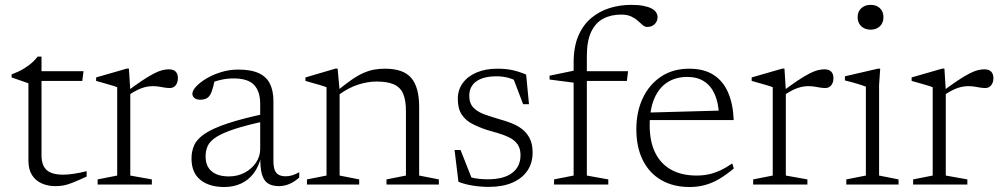

<svg xmlns="http://www.w3.org/2000/svg" viewBox="-20 -740 4020 770"><path d="M146.5 -117Q146.5 -77 167 -58.2Q187.5 -39.5 233.5 -39.5Q252 -39.5 275.5 -43Q299 -46.5 327.5 -53.5V-32Q293 -16 271.5 -7.5Q250 1 234.5 3.8Q219 6.5 202 6.5Q172 6.5 147.2 -4.5Q122.5 -15.5 108.2 -38.2Q94 -61 94 -96V-406L26.5 -429.5V-441.5Q41.5 -447.5 54 -453.2Q66.5 -459 77.2 -465.8Q88 -472.5 97.2 -479.5Q106.5 -486.5 115 -495Q123.5 -503.5 131 -513H146.5V-438.5ZM119 -415.5 119.5 -454.5H315L310 -415.5Z M656.5 -462Q676 -462 684.8 -452.5Q693.5 -443 693.5 -427Q693.5 -409.5 684.8 -398.2Q676 -387 661 -387Q649.5 -387 638.8 -389Q628 -391 616.5 -392.8Q605 -394.5 591.5 -394.5Q578.5 -394.5 564 -391.2Q549.5 -388 532.2 -379.8Q515 -371.5 494.5 -357.5L484 -369.5Q522.5 -398.5 550 -416.8Q577.5 -435 597 -445Q616.5 -455 630.8 -458.5Q645 -462 656.5 -462ZM502.5 -378V-36L589 -20.5V0H371.5V-20.5L450 -36V-390Q443.5 -393 430.8 -396.8Q418 -400.5 401 -405.5Q384 -410.5 365.5 -415.5V-429.5L489 -465H497Z M1050 -285.5 1049 -255.5Q969 -238.5 920.5 -222.5Q872 -206.5 847 -190.2Q822 -174 813.2 -155Q804.5 -136 804.5 -113Q804.5 -73.5 828.8 -53Q853 -32.5 898.5 -32.5Q933 -32.5 961.5 -47.8Q990 -63 1006.8 -88Q1023.5 -113 1023.5 -142.5V-323Q1023.5 -373 999.2 -399.2Q975 -425.5 916 -425.5Q892 -425.5 867.5 -420.2Q843 -415 815 -403L842 -423Q839 -408 835.8 -395.2Q832.5 -382.5 829 -372.8Q825.5 -363 820.5 -356.5Q814.5 -347.5 804.5 -343.8Q794.5 -340 784 -340Q768 -340 759.8 -347Q751.5 -354 751.5 -363.5Q751.5 -377 767 -393.5Q782.5 -410 808.5 -425.5Q834.5 -441 867.5 -451Q900.5 -461 934.5 -461Q987.5 -461 1018.5 -446.2Q1049.5 -431.5 1063 -403.2Q1076.5 -375 1076.5 -335.5V-95.5Q1076.5 -72 1081.8 -58.2Q1087 -44.5 1098.2 -38.8Q1109.5 -33 1126 -33Q1138.5 -33 1151.5 -36.8Q1164.5 -40.5 1180 -49.5V-28Q1160 -10 1139.5 -1.8Q1119 6.5 1098.5 6.5Q1072 6.5 1055 -4.2Q1038 -15 1030.5 -40.8Q1023 -66.5 1024 -111.5L1027.5 -113Q1018 -72 997.2 -44.8Q976.5 -17.5 946.5 -3.8Q916.5 10 879 10Q819 10 783.5 -18.8Q748 -47.5 748 -104.5Q748 -133.5 759 -158Q770 -182.5 801.5 -203.8Q833 -225 892.8 -245Q952.5 -265 1050 -285.5Z M1342 -378V-36L1420.5 -20.5V0H1211V-20.5L1289.5 -36V-390Q1281.5 -393.5 1260.2 -399.8Q1239 -406 1205 -415.5V-429.5L1326 -465H1334ZM1530 -20.5 1608 -36V-294Q1608 -338 1596.8 -364Q1585.5 -390 1559.8 -401.5Q1534 -413 1490 -413Q1454.5 -413 1415.8 -400.5Q1377 -388 1338.5 -359.5L1327 -371.5Q1362 -400.5 1388.5 -419Q1415 -437.5 1437.2 -447.2Q1459.5 -457 1480.2 -460.8Q1501 -464.5 1524 -464.5Q1597.5 -464.5 1629.2 -427.5Q1661 -390.5 1661 -311.5V-36L1740 -20.5V0H1530Z M1974 -464.5Q2008.5 -464.5 2035 -458.8Q2061.5 -453 2090 -441L2101.5 -322H2078L2033 -440L2073.5 -403.5Q2045 -420.5 2021.2 -427.2Q1997.5 -434 1972.5 -434Q1918 -434 1890 -413.5Q1862 -393 1862 -356Q1862 -325.5 1878.8 -308.2Q1895.5 -291 1923 -281.2Q1950.5 -271.5 1982.5 -262Q2006.5 -255.5 2030 -246.5Q2053.5 -237.5 2072.8 -223Q2092 -208.5 2104 -185.8Q2116 -163 2116 -128Q2116 -86 2094.8 -55Q2073.5 -24 2034.2 -7.2Q1995 9.5 1941 9.5Q1907.5 9.5 1875.2 4.2Q1843 -1 1818.5 -11L1803 -138.5H1827L1877.5 -10.5L1834.5 -41.5Q1850 -34 1866.8 -29.2Q1883.5 -24.5 1901 -22.8Q1918.5 -21 1936 -21Q2000.5 -21 2034 -46.5Q2067.5 -72 2067.5 -117.5Q2067.5 -145 2055.2 -161.8Q2043 -178.5 2023 -188.5Q2003 -198.5 1979 -205.5Q1955 -212.5 1931 -219.5Q1899.5 -230 1873.5 -243.5Q1847.5 -257 1831.8 -280.5Q1816 -304 1816 -343Q1816 -379.5 1835.8 -406.8Q1855.5 -434 1891.2 -449.2Q1927 -464.5 1974 -464.5Z M2304 -415.5 2281 -408.5 2184 -421V-436.5L2288 -458L2303.5 -454.5H2499L2494 -415.5ZM2333.5 -36 2419.5 -20.5V0H2202V-20.5L2280.5 -36V-489Q2280.5 -552.5 2299.5 -596.5Q2318.5 -640.5 2351.2 -667.8Q2384 -695 2425.2 -707.8Q2466.5 -720.5 2511.5 -720.5Q2540.5 -720.5 2560.5 -716.5Q2580.5 -712.5 2593 -706Q2605.5 -699.5 2611.2 -690.5Q2617 -681.5 2617 -671.5Q2617 -654.5 2605.5 -643.2Q2594 -632 2576 -632Q2566 -632 2557.2 -639.5Q2548.5 -647 2537.8 -656.8Q2527 -666.5 2511.2 -674Q2495.5 -681.5 2471.5 -681.5Q2429.5 -681.5 2398.5 -664.8Q2367.5 -648 2350.5 -611.5Q2333.5 -575 2333.5 -515.5Z M2744 -464.5Q2803.5 -464.5 2842 -439.5Q2880.5 -414.5 2900.2 -368.5Q2920 -322.5 2922.5 -258.5H2579L2577.5 -288.5L2886 -297L2863.5 -279Q2861.5 -327 2846.8 -361Q2832 -395 2804.5 -413.2Q2777 -431.5 2736 -431.5Q2690.5 -431.5 2656.5 -409.8Q2622.5 -388 2604 -344.8Q2585.5 -301.5 2585.5 -237.5Q2585.5 -172 2607.8 -127.2Q2630 -82.5 2672 -59.2Q2714 -36 2773.5 -36Q2799.5 -36 2822.5 -41Q2845.5 -46 2868.8 -56.8Q2892 -67.5 2916.5 -84.5L2923 -64.5Q2892 -38.5 2863.8 -22Q2835.5 -5.5 2807 2.2Q2778.5 10 2745.5 10Q2680 10 2632 -17.8Q2584 -45.5 2558 -97.5Q2532 -149.5 2532 -222Q2532 -292 2558 -346.8Q2584 -401.5 2631.5 -433Q2679 -464.5 2744 -464.5Z M3285.5 -462Q3305 -462 3313.8 -452.5Q3322.5 -443 3322.5 -427Q3322.5 -409.5 3313.8 -398.2Q3305 -387 3290 -387Q3278.5 -387 3267.8 -389Q3257 -391 3245.5 -392.8Q3234 -394.5 3220.5 -394.5Q3207.5 -394.5 3193 -391.2Q3178.5 -388 3161.2 -379.8Q3144 -371.5 3123.5 -357.5L3113 -369.5Q3151.5 -398.5 3179 -416.8Q3206.5 -435 3226 -445Q3245.5 -455 3259.8 -458.5Q3274 -462 3285.5 -462ZM3131.5 -378V-36L3218 -20.5V0H3000.5V-20.5L3079 -36V-390Q3072.5 -393 3059.8 -396.8Q3047 -400.5 3030 -405.5Q3013 -410.5 2994.5 -415.5V-429.5L3118 -465H3126Z M3471.5 -621Q3448.5 -621 3434 -634.8Q3419.5 -648.5 3419.5 -671Q3419.5 -693.5 3434 -707Q3448.5 -720.5 3471.5 -720.5Q3495 -720.5 3509 -707Q3523 -693.5 3523 -671Q3523 -648.5 3509 -634.8Q3495 -621 3471.5 -621ZM3510 -464.5 3505.5 -399.5V-36L3583.5 -20.5V0H3374V-20.5L3452.5 -36V-392.5Q3447 -395 3432.8 -399.5Q3418.5 -404 3401.2 -409Q3384 -414 3368.5 -417.5V-434L3500.5 -464.5Z M3927 -462Q3946.5 -462 3955.2 -452.5Q3964 -443 3964 -427Q3964 -409.5 3955.2 -398.2Q3946.5 -387 3931.5 -387Q3920 -387 3909.2 -389Q3898.5 -391 3887 -392.8Q3875.5 -394.5 3862 -394.5Q3849 -394.5 3834.5 -391.2Q3820 -388 3802.8 -379.8Q3785.5 -371.5 3765 -357.5L3754.5 -369.5Q3793 -398.5 3820.5 -416.8Q3848 -435 3867.5 -445Q3887 -455 3901.2 -458.5Q3915.5 -462 3927 -462ZM3773 -378V-36L3859.5 -20.5V0H3642V-20.5L3720.5 -36V-390Q3714 -393 3701.2 -396.8Q3688.5 -400.5 3671.5 -405.5Q3654.5 -410.5 3636 -415.5V-429.5L3759.5 -465H3767.5Z"/></svg>

Font: Newsreader Light
Style: Regular
Weight: 300
Designer: Hugues Gentile
Foundry: Production Type
Version: Version 1.003